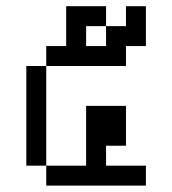

<svg xmlns="http://www.w3.org/2000/svg" viewBox="-20 -582 540 602"><path d="M437.5 0V-62.5H312.5V-125H375Q375 -125 375 -250H250V-62.5H125V0ZM125 -62.5V-375H62.5V-62.5ZM125 -375H375V-437.5H437.5Q437.5 -437.5 437.5 -562.5H375V-500H312.5V-437.5H250V-500H312.5V-562.5H187.5Q187.5 -562.5 187.5 -437.5H125Z"/></svg>

Font: BFUnifontExMono
Style: Regular
Weight: 500
Version: Version 15.0.06